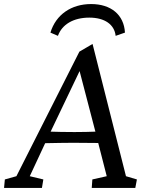

<svg xmlns="http://www.w3.org/2000/svg" viewBox="-35 -928 713 948"><path d="M-15 0H172L179 -42L112 -58L188 -221C242 -222 287 -223 326 -223C362 -223 404 -222 450 -222L492 -58L421 -42L418 0H633L641 -42L587 -58L422 -711L357 -673L46 -58L-11 -42ZM214 -767 251 -751C271 -807 327 -841 406 -841C482 -841 530 -807 536 -751L582 -767C577 -856 512 -908 415 -908C317 -908 241 -856 214 -767ZM215 -278 358 -577 436 -278C409 -277 374 -276 333 -276C283 -276 244 -277 215 -278Z"/></svg>

Font: TPK Tissa Web
Style: Italic
Weight: 400
Italic angle: -7°
Designer: Jacques Le Bailly, Suppakit Chalermlarp | Katatrad Co.,Ltd.
Foundry: Jacques Le Bailly, Cadson Demak Co.,Ltd.
Version: Version 5.000;Glyphs 3.1.2 (3151)